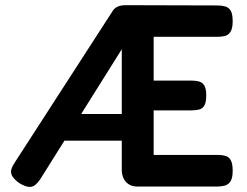

<svg xmlns="http://www.w3.org/2000/svg" viewBox="-20 -710 953 741"><path d="M511 10Q490 10 476.5 1Q463 -8 456.5 -22.5Q450 -37 450 -53V-520L137 -21Q126 -4 115 4.5Q104 13 89.5 11Q75 9 55 -3Q34 -18 27 -31Q20 -44 24 -57Q28 -70 39 -86L417 -671Q425 -681 437 -685.5Q449 -690 465 -690L818 -689Q834 -689 848 -685.5Q862 -682 870 -669.5Q878 -657 878 -628Q878 -601 870 -588Q862 -575 849 -571.5Q836 -568 821 -568H573V-399H718Q735 -399 748 -395.5Q761 -392 768.5 -380Q776 -368 776 -341Q776 -315 768.5 -302.5Q761 -290 747.5 -287Q734 -284 717 -284H573V-112H822Q837 -112 850 -108.5Q863 -105 870.5 -92Q878 -79 878 -51Q878 -23 869.5 -10Q861 3 847 6.5Q833 10 817 10ZM184 -167 260 -270H470V-167Z"/></svg>

Font: Fredoka SemiCondensed Medium
Style: Regular
Weight: 500
Width: 4
Designer: Ben Nathan
Foundry: Milena B. Brandão, Ben Nathan
Version: Version 2.001